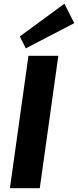

<svg xmlns="http://www.w3.org/2000/svg" viewBox="-20 -995 413 1015"><path d="M288.3 -700 190.3 0H32.4L130.4 -700ZM372.5 -872.6 116.5 -739.4 84.7 -802.4 320.7 -975.4Z"/></svg>

Font: Pathway Extreme 8pt Thin
Style: Italic
Weight: 100
Italic angle: -8°
Designer: Eduardo Rodriguez Tunni
Foundry: Eduardo Rodriguez Tunni
Version: Version 1.000